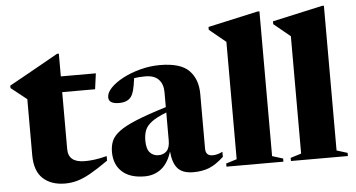

<svg xmlns="http://www.w3.org/2000/svg" viewBox="-52 -837 1747 942"><g transform="rotate(-5 822.0 -366.0)"><path d="M257 -153.5Q257 -87.5 338.5 -87.5Q361.5 -87.5 387 -90.8Q412.5 -94 447 -103V-80.5Q394.5 -43.5 357.8 -23Q321 -2.5 291.8 5.5Q262.5 13.5 232.5 13.5Q164.5 13.5 124 -23.8Q83.5 -61 83.5 -140V-415L6 -476.5V-488.5Q13.5 -492.5 39.5 -507Q65.5 -521.5 101.8 -541.8Q138 -562 176.8 -583.8Q215.5 -605.5 248 -624H257V-512H429.5L419 -434.5H257Z M1014.5 -49.5Q975.5 -13.5 941.8 -0.2Q908 13 865 13Q812 13 787.8 -13.8Q763.5 -40.5 758.5 -98.5Q741.5 -42.5 707 -15Q672.5 12.5 624.5 12.5Q552 12.5 513.2 -23.2Q474.5 -59 474.5 -120.5Q474.5 -150.5 484.5 -174.5Q494.5 -198.5 523.5 -220.5Q552.5 -242.5 608.5 -265.5Q664.5 -288.5 757 -317V-390.5Q757 -430.5 735.2 -453.2Q713.5 -476 669.5 -476Q637.5 -476 614.5 -472Q609.5 -433.5 604 -413.2Q598.5 -393 590.5 -382Q572.5 -357 530.5 -357Q479.5 -357 479.5 -389.5Q479.5 -412 502.2 -435.8Q525 -459.5 563.5 -479.8Q602 -500 649.5 -512.5Q697 -525 746 -525Q847 -525 889 -482.2Q931 -439.5 931 -366.5V-97.5Q931 -61.5 965 -61.5Q989.5 -61.5 1014.5 -74.5ZM642.5 -162Q642.5 -121 658.8 -103Q675 -85 701 -85Q726 -85 741.5 -101Q757 -117 757 -153V-290.5Q708.5 -271.5 684 -253Q659.5 -234.5 651 -212.8Q642.5 -191 642.5 -162Z M1255.5 -32 1308.5 -15.5V0H1028V-15.5L1081 -32V-610Q1071.5 -618 1050.2 -635.2Q1029 -652.5 1000 -676.5V-690.5L1246 -745H1255.5Z M1573 -32 1626 -15.5V0H1345.5V-15.5L1398.5 -32V-610Q1389 -618 1367.8 -635.2Q1346.5 -652.5 1317.5 -676.5V-690.5L1563.5 -745H1573Z"/></g></svg>

Font: Newsreader 72pt
Style: Bold
Weight: 700
Designer: Hugues Gentile
Foundry: Production Type
Version: Version 1.003; ttfautohint (v1.8.3)